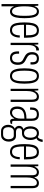

<svg xmlns="http://www.w3.org/2000/svg" viewBox="1390 -2039 831 3651"><g transform="rotate(90 1805.5 -213.5)"><path d="M57 173V-526H88L93 -454H98Q107 -487 133 -512.5Q159 -538 199 -538Q240 -538 268 -513.5Q296 -489 311 -429Q326 -369 326 -263Q326 -163 312 -102.5Q298 -42 269.5 -15Q241 12 197 12Q177 12 159.5 4.5Q142 -3 128.5 -19Q115 -35 105 -59H100V173ZM197 -27Q226 -27 244.5 -50.5Q263 -74 272 -125Q281 -176 281 -258V-267Q281 -346 273 -397.5Q265 -449 245.5 -474Q226 -499 194 -499Q161 -499 140 -471.5Q119 -444 109.5 -392Q100 -340 100 -267V-258Q100 -199 107 -155.5Q114 -112 126 -83.5Q138 -55 156 -41Q174 -27 197 -27Z M557 12Q501 12 467.5 -16Q434 -44 420 -105Q406 -166 406 -263Q406 -364 421.5 -424Q437 -484 472 -511Q507 -538 562 -538Q604 -538 634.5 -517Q665 -496 681 -445Q697 -394 697 -305V-254H451Q451 -177 459.5 -126.5Q468 -76 491 -51.5Q514 -27 555 -27Q575 -27 592.5 -35Q610 -43 623 -60Q636 -77 644 -105.5Q652 -134 653 -174H695Q694 -129 684 -94.5Q674 -60 656.5 -36Q639 -12 613.5 0Q588 12 557 12ZM451 -293H652Q652 -346 647.5 -384.5Q643 -423 633 -448.5Q623 -474 604.5 -486.5Q586 -499 559 -499Q516 -499 492.5 -472Q469 -445 460 -398.5Q451 -352 451 -293Z M794 0V-526H825L830 -454H835Q846 -486 859.5 -504Q873 -522 888.5 -530Q904 -538 922 -538Q927 -538 931 -538Q935 -538 939 -536V-486H921Q908 -486 893 -479Q878 -472 865.5 -455.5Q853 -439 845 -411.5Q837 -384 837 -342V0Z M1083 12Q1047 12 1023 1Q999 -10 984 -30Q969 -50 963 -78Q957 -106 957 -140Q957 -146 957.5 -151.5Q958 -157 959 -161H1002Q1001 -156 1001 -150Q1001 -144 1001 -138Q1001 -102 1009.5 -77.5Q1018 -53 1035.5 -40Q1053 -27 1080 -27Q1112 -27 1131.5 -40.5Q1151 -54 1159 -79.5Q1167 -105 1167 -142Q1167 -177 1154.5 -198Q1142 -219 1121 -231.5Q1100 -244 1077 -255Q1055 -266 1036 -278Q1017 -290 1002 -307.5Q987 -325 979 -349.5Q971 -374 971 -409Q971 -439 979 -463Q987 -487 1002.5 -504Q1018 -521 1040.5 -529.5Q1063 -538 1091 -538Q1121 -538 1143.5 -529.5Q1166 -521 1180 -505Q1194 -489 1200.5 -466Q1207 -443 1207 -413Q1207 -405 1206.5 -396Q1206 -387 1205 -378H1163V-412Q1163 -445 1154 -464Q1145 -483 1129.5 -491Q1114 -499 1092 -499Q1069 -499 1054.5 -491.5Q1040 -484 1031 -471Q1022 -458 1019 -441Q1016 -424 1016 -406Q1016 -374 1027.5 -354.5Q1039 -335 1057.5 -322.5Q1076 -310 1097 -299Q1116 -290 1136.5 -278.5Q1157 -267 1174.5 -249.5Q1192 -232 1202.5 -205Q1213 -178 1213 -137Q1213 -99 1204 -71Q1195 -43 1178 -24.5Q1161 -6 1137 3Q1113 12 1083 12Z M1425 12Q1378 12 1345 -14.5Q1312 -41 1295.5 -101Q1279 -161 1279 -263Q1279 -365 1295.5 -425.5Q1312 -486 1345 -512Q1378 -538 1425 -538Q1472 -538 1505 -512Q1538 -486 1554.5 -425.5Q1571 -365 1571 -263Q1571 -161 1554.5 -101Q1538 -41 1505 -14.5Q1472 12 1425 12ZM1425 -27Q1461 -27 1483.5 -50.5Q1506 -74 1516 -125Q1526 -176 1526 -258V-268Q1526 -351 1516 -401.5Q1506 -452 1483.5 -475.5Q1461 -499 1425 -499Q1390 -499 1367 -475.5Q1344 -452 1334 -401.5Q1324 -351 1324 -268V-258Q1324 -176 1334 -125Q1344 -74 1367 -50.5Q1390 -27 1425 -27Z M1668 0V-526H1699L1704 -454H1709Q1722 -485 1739.5 -503.5Q1757 -522 1777.5 -530Q1798 -538 1819 -538Q1849 -538 1871 -526.5Q1893 -515 1905.5 -487Q1918 -459 1918 -409V0H1875V-402Q1875 -423 1872.5 -440.5Q1870 -458 1863.5 -471.5Q1857 -485 1844.5 -492Q1832 -499 1812 -499Q1785 -499 1762.5 -479Q1740 -459 1725.5 -418Q1711 -377 1711 -314V0Z M2118 12Q2091 12 2070 3Q2049 -6 2034.5 -23Q2020 -40 2012.5 -66.5Q2005 -93 2005 -127Q2005 -161 2014.5 -192Q2024 -223 2048.5 -247.5Q2073 -272 2118.5 -286.5Q2164 -301 2235 -301V-397Q2235 -432 2227.5 -454.5Q2220 -477 2201.5 -488Q2183 -499 2153 -499Q2115 -499 2096 -482Q2077 -465 2071.5 -437.5Q2066 -410 2066 -376V-370H2024Q2023 -375 2023 -380Q2023 -385 2023 -392Q2023 -450 2042 -481.5Q2061 -513 2091.5 -525.5Q2122 -538 2156 -538Q2192 -538 2219.5 -526Q2247 -514 2262.5 -484.5Q2278 -455 2278 -403V-65Q2278 -46 2284.5 -37.5Q2291 -29 2300 -29H2335V-3Q2325 1 2312 5.5Q2299 10 2285 10Q2265 10 2254.5 -1Q2244 -12 2240.5 -30Q2237 -48 2236 -68H2230Q2220 -45 2204 -27Q2188 -9 2167 1.5Q2146 12 2118 12ZM2125 -27Q2141 -27 2160 -36Q2179 -45 2196 -63.5Q2213 -82 2224 -113Q2235 -144 2235 -187V-262Q2159 -261 2119.5 -243.5Q2080 -226 2065 -196.5Q2050 -167 2050 -130Q2050 -96 2058.5 -73Q2067 -50 2084 -38.5Q2101 -27 2125 -27Z M2471 182Q2436 182 2409.5 164.5Q2383 147 2368 116Q2353 85 2353 47Q2353 3 2372.5 -30.5Q2392 -64 2425 -80Q2399 -91 2386 -114Q2373 -137 2373 -161Q2373 -193 2391 -214.5Q2409 -236 2439 -245Q2408 -266 2395 -302Q2382 -338 2382 -377Q2382 -419 2395.5 -455.5Q2409 -492 2438 -515Q2467 -538 2512 -538Q2534 -538 2552.5 -532.5Q2571 -527 2584 -516Q2604 -525 2617 -548.5Q2630 -572 2635 -609H2679Q2678 -584 2669 -558.5Q2660 -533 2645 -515Q2630 -497 2608 -493Q2626 -468 2634 -438.5Q2642 -409 2642 -377Q2642 -333 2628 -296.5Q2614 -260 2585.5 -238Q2557 -216 2511 -216H2470Q2447 -216 2432.5 -201.5Q2418 -187 2418 -159Q2418 -131 2437.5 -116.5Q2457 -102 2485 -102H2565Q2618 -102 2645.5 -62.5Q2673 -23 2673 35Q2673 76 2658 109.5Q2643 143 2615.5 162.5Q2588 182 2548 182ZM2476 143H2544Q2570 143 2589 129Q2608 115 2618 92Q2628 69 2628 42Q2628 -4 2610.5 -32Q2593 -60 2558 -60H2476Q2439 -60 2418.5 -30Q2398 0 2398 42Q2398 87 2417.5 115Q2437 143 2476 143ZM2512 -255Q2554 -255 2576 -286.5Q2598 -318 2598 -376Q2598 -434 2576 -466.5Q2554 -499 2512 -499Q2472 -499 2449 -466.5Q2426 -434 2426 -376Q2426 -338 2436 -310.5Q2446 -283 2465.5 -269Q2485 -255 2512 -255Z M2871 12Q2815 12 2781.5 -16Q2748 -44 2734 -105Q2720 -166 2720 -263Q2720 -364 2735.5 -424Q2751 -484 2786 -511Q2821 -538 2876 -538Q2918 -538 2948.5 -517Q2979 -496 2995 -445Q3011 -394 3011 -305V-254H2765Q2765 -177 2773.5 -126.5Q2782 -76 2805 -51.5Q2828 -27 2869 -27Q2889 -27 2906.5 -35Q2924 -43 2937 -60Q2950 -77 2958 -105.5Q2966 -134 2967 -174H3009Q3008 -129 2998 -94.5Q2988 -60 2970.5 -36Q2953 -12 2927.5 0Q2902 12 2871 12ZM2765 -293H2966Q2966 -346 2961.5 -384.5Q2957 -423 2947 -448.5Q2937 -474 2918.5 -486.5Q2900 -499 2873 -499Q2830 -499 2806.5 -472Q2783 -445 2774 -398.5Q2765 -352 2765 -293Z M3108 0V-526H3139L3144 -454H3149Q3162 -485 3179 -503.5Q3196 -522 3216 -530Q3236 -538 3257 -538Q3293 -538 3317.5 -520Q3342 -502 3349 -454H3355Q3368 -485 3384 -503.5Q3400 -522 3420 -530Q3440 -538 3461 -538Q3490 -538 3512 -526.5Q3534 -515 3546.5 -487Q3559 -459 3559 -409V0H3516V-402Q3516 -423 3514 -440.5Q3512 -458 3505 -471.5Q3498 -485 3486 -492Q3474 -499 3454 -499Q3427 -499 3404.5 -479Q3382 -459 3368.5 -418Q3355 -377 3355 -314V0H3312V-402Q3312 -423 3310 -440.5Q3308 -458 3301.5 -471.5Q3295 -485 3282.5 -492Q3270 -499 3250 -499Q3223 -499 3201 -479Q3179 -459 3165 -418Q3151 -377 3151 -314V0Z"/></g></svg>

Font: Archivo ExtraCondensed Thin
Style: Regular
Weight: 250
Width: 2
Designer: Hector Gatti
Foundry: Omnibus-Type
Version: Version 2.001